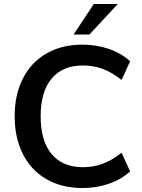

<svg xmlns="http://www.w3.org/2000/svg" viewBox="-20 -939 718 968"><path d="M54 -353Q54 -462 95.5 -543.5Q137 -625 214.5 -669.5Q292 -714 396 -714Q467 -714 530 -692Q593 -670 636 -630L593 -536Q545 -574 498 -591.5Q451 -609 398 -609Q296 -609 240.5 -543Q185 -477 185 -353Q185 -228 240.5 -162Q296 -96 398 -96Q451 -96 498 -113.5Q545 -131 593 -169L636 -75Q593 -35 530 -13Q467 9 396 9Q292 9 214.5 -35.5Q137 -80 95.5 -162Q54 -244 54 -353ZM431 -765H351L453 -919H574Z"/></svg>

Font: wassup Sans
Style: Bold
Weight: 700
Version: Version 2.001